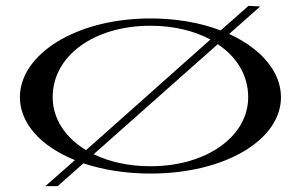

<svg xmlns="http://www.w3.org/2000/svg" viewBox="-20 -578 1028 656"><path d="M829 -558 734 -474C666 -500 584 -515 494 -515C239 -515 48 -392 48 -246C48 -156 120 -78 236 -31L135 58H177L265 -20C331 2 409 15 494 15C749 15 940 -100 940 -246C940 -333 872 -412 763 -462L869 -556ZM494 -10C420 -10 354 -25 300 -51L724 -427C789 -384 828 -320 828 -246C828 -112 686 -10 494 -10ZM160 -246C160 -388 302 -490 494 -490C573 -490 643 -473 699 -443L274 -65C203 -108 160 -172 160 -246Z"/></svg>

Font: Sprat Extended
Style: Regular
Weight: 400
Width: 9
Designer: Ethan Nakache
Foundry: Collletttivo
Version: Version 2.000;Glyphs 3.2 (3217)